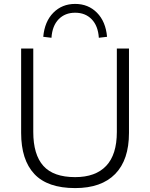

<svg xmlns="http://www.w3.org/2000/svg" viewBox="-20 -953 766 981"><path d="M88 0ZM364 8Q223 8 155.5 -64Q88 -136 88 -274V-705H150V-279Q150 -163 201.5 -105.5Q253 -48 364 -48Q468 -48 522.5 -105.5Q577 -163 577 -279V-705H639V-274Q639 -136 568.5 -64Q498 8 364 8ZM243 -760 201 -765Q208 -843 252.5 -888Q297 -933 364 -933Q431 -933 475.5 -888Q520 -843 527 -765L485 -760Q481 -821 448.5 -854.5Q416 -888 364 -888Q312 -888 279.5 -854.5Q247 -821 243 -760Z"/></svg>

Font: Winston Light
Style: Regular
Weight: 300
Designer: Original fonts by Vernon Adams / Changes by Cristiano Sobral
Foundry: Original fonts by Vernon Adams / Changes by Cristiano Sobral
Version: Version 2.503;July 17, 2020;FontCreator 13.0.0.2655 64-bit